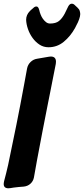

<svg xmlns="http://www.w3.org/2000/svg" viewBox="-76 -1024 453 1036"><path d="M65 -917Q65 -944 85 -964L91 -970Q95 -974 97 -975L105 -982Q112 -989 121 -989Q131 -989 136 -969Q138 -959 143 -946Q148 -933 155.5 -922.5Q163 -912 172.5 -904.5Q182 -897 194 -897Q225 -897 242 -910.5Q259 -924 273 -950L292 -989Q300 -1004 311 -1004Q320 -1004 327 -997L328 -996Q332 -992 335.5 -989Q339 -986 342 -983Q352 -974 354.5 -964Q357 -954 357 -948Q357 -937 351 -920Q345 -903 337 -889L329 -873Q304 -828 268 -798.5Q232 -769 186 -769Q159 -769 137.5 -783Q116 -797 100 -819Q84 -841 75 -867Q66 -893 65 -917ZM-20 -9Q-23 -9 -25.5 -8.5Q-28 -8 -30 -8Q-56 -8 -56 -31Q-56 -34 -55.5 -37.5Q-55 -41 -54 -46Q-49 -66 -43 -88.5Q-37 -111 -32 -135Q-9 -244 12.5 -351Q34 -458 54 -567L70 -654Q74 -675 89 -689.5Q104 -704 124 -707L188 -718Q191 -718 193.5 -718.5Q196 -719 198 -719Q226 -719 226 -691Q226 -682 225 -679L208 -593Q201 -560 195 -527Q189 -494 182 -462Q168 -392 153 -314Q138 -236 124 -161L107 -66Q103 -46 88 -32.5Q73 -19 51 -17Q38 -16 25.5 -15Q13 -14 -1 -12Z"/></svg>

Font: Bangerz 2
Style: Regular
Weight: 400
Designer: vernon adams
Foundry: Vernon Adams
Version: Version 2.10;December 28, 2023;FontCreator 13.0.0.2683 64-bi